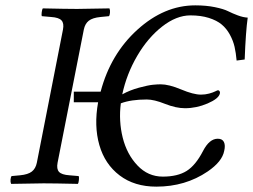

<svg xmlns="http://www.w3.org/2000/svg" viewBox="-20 -678 936 710"><path d="M731 -120.1Q754.4 -165 785.2 -165Q802.2 -165 808.1 -152.8Q814 -140.6 809.1 -120.1Q801.8 -80.6 748 -43.9Q665.5 12.2 558.1 12.2Q477.1 12.2 422.4 -29.3Q367.7 -70.8 347.4 -141.6Q327.1 -212.4 342.8 -299.8H252.9V-338.9H352.1Q388.7 -478 488 -568.1Q587.4 -658.2 702.1 -658.2Q742.2 -658.2 774.4 -651.6Q806.6 -645 823.2 -636.7Q839.8 -628.4 859.4 -621.1Q878.9 -613.8 896 -612.8Q888.7 -561 884.8 -458L855 -454.1Q852.5 -482.4 847.4 -504.9Q842.3 -527.3 830.1 -549.8Q817.9 -572.3 799.8 -587.4Q781.7 -602.5 752.2 -611.8Q722.7 -621.1 684.1 -621.1Q632.3 -621.1 579.3 -579.6Q526.4 -538.1 487.3 -471.2Q448.2 -404.3 432.1 -329.1Q460.4 -344.7 494.1 -353.8Q527.8 -362.8 544.9 -364.5Q562 -366.2 574.2 -366.2Q604.5 -366.2 649.9 -347.2Q695.3 -328.1 723.1 -328.1Q739.3 -328.1 753.4 -332Q767.6 -335.9 775.9 -340.1Q784.2 -344.2 786.1 -344.2Q789.6 -344.2 792 -340.8Q794.4 -337.4 793 -332Q788.6 -313 747.6 -295.4Q706.5 -277.8 664.1 -277.8Q630.9 -277.8 590.3 -293.9Q549.8 -310.1 522.9 -310.1Q464.4 -310.1 426.8 -295.9Q418.5 -230.5 433.8 -168.9Q449.2 -107.4 488.3 -66.2Q527.3 -24.9 582 -24.9Q636.7 -24.9 670.2 -45.9Q703.6 -66.9 731 -120.1ZM212.9 -568.8Q217.3 -591.8 207.5 -602.5Q197.8 -613.3 168.9 -615.2L134.8 -618.2Q132.8 -622.1 134.3 -632.8Q135.7 -643.6 138.2 -647Q226.1 -645 265.1 -645Q294.9 -645 384.8 -647Q387.7 -640.1 386.7 -630.6Q385.7 -621.1 382.8 -618.2L352.1 -615.2Q322.3 -612.3 308.3 -601.3Q294.4 -590.3 290 -568.8L192.9 -76.2Q188.5 -53.2 198.2 -42.5Q208 -31.7 236.8 -29.8L271 -26.9Q272.9 -22.9 271.7 -12Q270.5 -1 268.1 2Q180.2 0 141.1 0Q110.8 0 21 2Q18.1 -4.9 19 -14.4Q20 -23.9 22.9 -26.9L54.2 -29.8Q84 -32.7 97.9 -43.7Q111.8 -54.7 116.2 -76.2Z"/></svg>

Font: Common Serif Medium
Style: Italic
Weight: 500
Italic angle: -12°
Designer: Philipp H. Poll, Khaled Hosny
Foundry: Stefan Peev, Context Ltd.
Version: Version 1.026